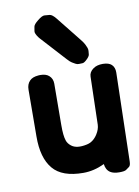

<svg xmlns="http://www.w3.org/2000/svg" viewBox="-93 -873 706 972"><g transform="rotate(-10 260.0 -387.0)"><path d="M440.4 37.1Q467.8 37.1 476.1 31Q484.4 24.9 492.7 19Q501 13.2 501.5 -8.3L512.7 -463.4Q513.2 -489.7 497.6 -504.4Q483.4 -517.6 453.1 -518.1Q421.9 -518.1 403.3 -504.4Q381.3 -488.8 380.9 -465.3L374.5 -219.2Q373.5 -195.8 358.4 -171.9Q336.4 -136.7 301.8 -129.9Q249 -118.7 222.7 -139.6Q206.5 -152.3 201.2 -168Q191.9 -193.8 192.4 -249.5L193.8 -462.4Q193.8 -488.3 175.8 -503.9Q160.6 -517.6 130.9 -517.6Q126.5 -517.6 121.6 -517.1Q90.8 -514.6 76.7 -499.5Q60.1 -482.9 60.1 -454.1L58.6 -214.4Q57.6 -104 105.5 -47.4Q151.9 8.3 261.2 8.3Q315.4 8.3 370.1 -17.6Q373.5 12.7 394.5 26.4Q411.1 37.1 440.4 37.1ZM169.4 -793Q147 -775.4 145 -763.9Q143.1 -752.4 141.1 -740.7Q139.2 -729 156.2 -706.5Q158.2 -703.6 160.6 -701.2L276.4 -574.2Q292 -557.1 300.3 -552.5Q308.6 -547.9 316.9 -543Q325.2 -538.1 334.5 -538.6Q343.8 -539.1 352.8 -539.3Q361.8 -539.6 376.5 -554.2Q390.6 -567.9 391.6 -577.1Q392.6 -586.4 393.3 -595.5Q394 -604.5 390.4 -613Q386.7 -621.6 382.8 -630.1Q378.9 -638.7 364.3 -657.2L262.7 -784.7Q244.1 -807.6 231.2 -808.8Q218.3 -810.1 205.3 -811Q192.4 -812 169.4 -793Z"/></g></svg>

Font: Comic Relief
Style: Bold
Weight: 700
Designer: Jeff Davis
Foundry: Loudifier
Version: Version 1.200; ttfautohint (v1.8.4.7-5d5b)